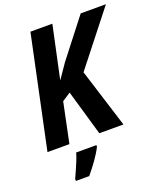

<svg xmlns="http://www.w3.org/2000/svg" viewBox="-166 -822 981 1152"><g transform="rotate(-20 324.5 -246.5)"><path d="M16 0 167 -714H307L235 -378L299 -471L488 -714H649L383 -376L501 0H347L263 -290L209 -255L156 0ZM117 208Q126 189 137.5 163Q149 137 160 110Q171 83 177 61H306V71Q290 104 260.5 145.5Q231 187 202 221H117Z"/></g></svg>

Font: Noto Sans SemiCondensed
Style: Bold Italic
Weight: 700
Width: 4
Italic angle: -12°
Designer: Monotype Design Team
Foundry: Monotype Imaging Inc.
Version: Version 2.013; ttfautohint (v1.8.4.7-5d5b)